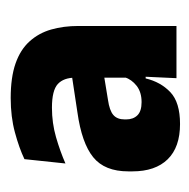

<svg xmlns="http://www.w3.org/2000/svg" viewBox="-18 -668 372 377"><g transform="rotate(-90 168.5 -480.0)"><path d="M203 -320 206.5 -395.5 204 -399V-502V-518.5Q204 -541.5 191.5 -553Q179 -564.5 145 -564.5Q115 -564.5 87.2 -556.5Q59.5 -548.5 35.5 -538L44 -618.5Q66 -629 96.5 -637.2Q127 -645.5 164 -645.5Q204.5 -645.5 231.8 -636Q259 -626.5 275.2 -608.5Q291.5 -590.5 298.5 -566.2Q305.5 -542 305.5 -512.5V-320ZM113 -313Q67.5 -313 43.8 -337.2Q20 -361.5 20 -406.5V-414.5Q20 -461 47.8 -483.5Q75.5 -506 136 -514.5L212 -526L218.5 -464L160.5 -454.5Q139.5 -451.5 130.8 -444Q122 -436.5 122 -421.5V-419Q122 -405 130 -396.8Q138 -388.5 156 -388.5Q175.5 -388.5 188 -398.2Q200.5 -408 205 -422L218.5 -380.5H202.5Q195.5 -351 175.5 -332Q155.5 -313 113 -313Z"/></g></svg>

Font: Anek Bangla
Style: Bold
Weight: 700
Designer: Sulekha Rajkumar (Bangla), Yesha Goshar (Latin)
Foundry: Ek Type
Version: Version 1.003